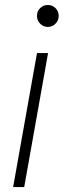

<svg xmlns="http://www.w3.org/2000/svg" viewBox="-20 -758 258 778"><path d="M33.2 0 129.9 -543H174.8L78.1 0ZM204.8 -661.9Q191.9 -648.9 173.8 -648.9Q155.8 -648.9 142.8 -661.9Q129.9 -674.8 129.9 -693.8Q129.9 -712.9 142.8 -725.3Q155.8 -737.8 173.8 -737.8Q191.9 -737.8 204.8 -725.3Q217.8 -712.9 217.8 -693.8Q217.8 -674.8 204.8 -661.9Z"/></svg>

Font: SVN-Poppins ExtraLight
Style: Italic
Weight: 200
Italic angle: -10°
Designer: Ninad Kale (Devanagari), Jonny Pinhorn (Latin)
Foundry: Indian Type Foundry
Version: Version 3.002 2017